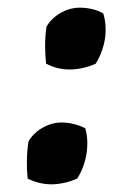

<svg xmlns="http://www.w3.org/2000/svg" viewBox="-20 -480 295 500"><path d="M54 -111C49 -77 49 -44 52 -15C70 -6 91 0 114 0C137 0 161 -6 181 -15C193 -33 201 -55 205 -78C209 -103 208 -126 202 -146C184 -155 163 -161 140 -161C104 -161 68 -138 54 -111ZM101 -410C96 -376 97 -343 100 -314C118 -305 138 -299 161 -299C184 -299 209 -305 229 -314C241 -333 249 -354 253 -377C257 -402 255 -425 249 -445C232 -455 210 -460 187 -460C151 -460 115 -437 101 -410Z"/></svg>

Font: Rabbid Highway Sign IV
Style: BdObl
Weight: 400
Foundry: Cannot Into Space Fonts
Version: Version 0.277